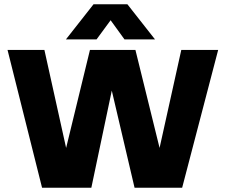

<svg xmlns="http://www.w3.org/2000/svg" viewBox="-20 -886 1064 906"><path d="M421.5 -866H581L711.5 -700H567.5L502 -790.5L435.5 -700H291ZM15.5 -650.5H189.5L292 -188L404.5 -650.5H619L733 -188L835.5 -650.5H1009.5L839.5 0H615L507.5 -458.5L411 0H178.5Z"/></svg>

Font: Overused Grotesk ExtraBold
Style: Regular
Weight: 800
Version: Version 0.004